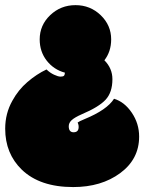

<svg xmlns="http://www.w3.org/2000/svg" viewBox="-40 -573 569 758"><path d="M231.4 -74.7Q231.4 -50.8 250.5 -50.8Q270.5 -50.8 270.5 -71.8Q270.5 -79.1 268.8 -83.3Q267.1 -87.4 266.6 -89.4Q272 -93.8 294.4 -103Q382.3 -139.2 410.2 -183.1Q451.2 -170.9 480.2 -128.2Q509.3 -85.4 509.3 -33.7Q509.3 55.2 434.6 110.4Q359.9 165.5 249 165.5Q117.2 165.5 45.9 96.7Q-19.5 33.2 -19.5 -64.9Q-19.5 -125 8.8 -175.3Q32.2 -218.3 68.4 -249.3Q104.5 -280.3 143.6 -298.8Q157.2 -285.6 173.3 -278.1Q189.5 -270.5 199 -270.5Q208.5 -270.5 212.2 -273.7Q215.8 -276.9 216.3 -286.1Q172.4 -297.9 144.5 -333.5Q116.7 -369.1 116.7 -417.5Q116.7 -473.6 158.2 -513.2Q199.7 -552.7 258.1 -552.7Q316.4 -552.7 357.7 -512.9Q398.9 -473.1 398.9 -417.5Q398.9 -369.6 372.1 -335Q403.8 -303.2 403.8 -260.3Q403.8 -208.5 377 -179.4Q350.1 -150.4 283.2 -122.1Q254.4 -109.4 242.9 -98.6Q231.4 -87.9 231.4 -74.7Z"/></svg>

Font: Modak
Style: Regular
Weight: 400
Version: Version 1.036;PS Version 1.000;hotconv 1.0.79;makeotf.lib2.5